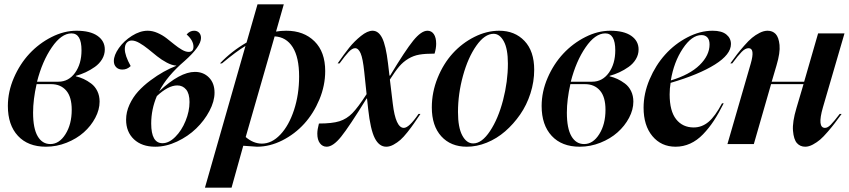

<svg xmlns="http://www.w3.org/2000/svg" viewBox="-20 -661 3895 881"><path d="M16.1 -174.8Q16.1 -240.2 43.7 -304Q71.3 -367.7 115.2 -414.8Q159.2 -461.9 216.6 -491Q273.9 -520 331.1 -520Q393.6 -520 427.2 -496.6Q460.9 -473.1 460.9 -434.1Q460.9 -410.2 448.5 -389.4Q436 -368.7 415.3 -354Q394.5 -339.4 372.8 -329.3Q351.1 -319.3 328.1 -313V-311Q347.2 -306.2 363.8 -298.6Q380.4 -291 398.2 -277.8Q416 -264.6 426.5 -243.2Q437 -221.7 437 -194.8Q437 -157.7 417.2 -120.4Q397.5 -83 364.5 -53.7Q331.5 -24.4 285.6 -6.1Q239.7 12.2 190.9 12.2Q108.4 12.2 62.3 -37.6Q16.1 -87.4 16.1 -174.8ZM131.8 -144Q131.8 -71.8 152.8 -35.9Q173.8 0 210.9 0Q252 0 280.5 -45.4Q309.1 -90.8 309.1 -157.2Q309.1 -216.3 283.7 -245.6Q258.3 -274.9 214.8 -274.9H147.9Q131.8 -204.1 131.8 -144ZM149.9 -286.1H248Q294.9 -286.1 324.5 -327.1Q354 -368.2 354 -430.2Q354 -507.8 308.1 -507.8Q261.7 -507.8 217.8 -443.8Q173.8 -379.9 149.9 -286.1Z M673.8 -94.2Q673.8 -3.9 725.6 -3.9Q755.4 -3.9 784.4 -33Q813.5 -62 831.5 -106.2Q849.6 -150.4 849.6 -192.9Q849.6 -231.4 834 -250.2Q818.4 -269 793.5 -269Q752 -269 699.7 -220.2Q673.8 -159.2 673.8 -94.2ZM502.4 -380.9Q502.4 -407.7 525.4 -440.4Q548.3 -473.1 585.4 -496.6Q622.6 -520 657.7 -520Q679.7 -520 702.6 -510Q725.6 -500 744.1 -485.6Q762.7 -471.2 780 -457Q797.4 -442.9 814.5 -432.9Q831.5 -422.9 845.7 -422.9Q867.7 -422.9 867.7 -446.8Q867.7 -475.1 836.4 -502.9Q851.1 -520 870.6 -520Q884.8 -520 893.6 -511Q902.3 -502 902.3 -486.8Q902.3 -448.2 827.6 -381.8Q746.6 -312.5 710.4 -242.2Q805.7 -331.1 874.5 -331.1Q913.6 -331.1 939 -305.2Q964.4 -279.3 964.4 -235.8Q964.4 -195.8 940.9 -151.6Q917.5 -107.4 880.1 -71.3Q842.8 -35.2 792.5 -11.5Q742.2 12.2 692.4 12.2Q630.9 12.2 594.7 -21.7Q558.6 -55.7 558.6 -111.8Q558.6 -147 574.2 -180.9Q589.8 -214.8 614 -241.5Q638.2 -268.1 669.9 -291.7Q701.7 -315.4 730.7 -331.5Q759.8 -347.7 788.6 -358.9V-359.9Q768.6 -361.3 745.1 -373.8Q721.7 -386.2 700.9 -402.8Q680.2 -419.4 660.2 -435.8Q640.1 -452.1 620.1 -463.6Q600.1 -475.1 584.5 -475.1Q570.8 -475.1 561.8 -465.3Q552.7 -455.6 552.7 -436Q552.7 -406.2 579.6 -357.9Q563.5 -341.8 541.5 -341.8Q523.9 -341.8 513.2 -352.5Q502.4 -363.3 502.4 -380.9Z M1161.6 -641.1H1282.2L1246.6 -516.1Q1268.1 -520 1293.5 -520Q1374 -520 1423.1 -471.4Q1472.2 -422.9 1472.2 -335Q1472.2 -268.6 1445.6 -204.6Q1418.9 -140.6 1376 -93.3Q1333 -45.9 1275.4 -16.8Q1217.8 12.2 1159.2 12.2Q1154.3 12.2 1096.2 7.8L1042.5 200.2H920.4L1106.4 -450.2Q1065.9 -426.3 998.5 -370.1H989.3Q1042 -425.8 1111.3 -465.8ZM1107.4 -32.2Q1142.6 -2 1181.6 -2Q1227.1 -2 1266.4 -43.5Q1305.7 -85 1329.1 -156.2Q1352.5 -227.5 1352.5 -310.1Q1352.5 -397.9 1323 -444.6Q1293.5 -491.2 1240.2 -494.1Z M1529.3 -370.1Q1559.1 -413.1 1582.5 -442.4Q1606 -471.7 1636 -495.8Q1666 -520 1689.5 -520Q1716.8 -520 1733.6 -486.6Q1750.5 -453.1 1760.3 -371.1L1767.1 -314H1770Q1839.4 -429.2 1876.2 -474.6Q1913.1 -520 1941.4 -520Q1960 -520 1970.7 -504.4Q1981.4 -488.8 1981.4 -460Q1981.4 -439.9 1974.1 -415Q1931.6 -415 1904.5 -410.4Q1877.4 -405.8 1853.8 -391.6Q1830.1 -377.4 1811.8 -356Q1793.5 -334.5 1769 -295.9L1782.2 -186Q1795.4 -74.2 1833 -74.2Q1856.9 -74.2 1900.4 -138.2H1909.2Q1890.6 -110.8 1879.4 -94.5Q1868.2 -78.1 1849.9 -54.9Q1831.5 -31.7 1817.4 -19.3Q1803.2 -6.8 1785.9 2.7Q1768.6 12.2 1752.4 12.2Q1719.7 12.2 1699.7 -27.1Q1679.7 -66.4 1669.4 -160.2L1664.1 -209H1662.1Q1582.5 -80.1 1545.4 -33.9Q1508.3 12.2 1479 12.2Q1460 12.2 1448 -3.7Q1436 -19.5 1436 -47.9Q1436 -66.4 1443.4 -94.2Q1504.4 -94.2 1537.6 -104.7Q1570.8 -115.2 1596.7 -141.6Q1622.6 -168 1662.1 -229L1651.4 -331.1Q1645 -392.6 1634.8 -416.3Q1624.5 -439.9 1609.4 -439.9Q1596.2 -439.9 1579.8 -422.6Q1563.5 -405.3 1538.1 -370.1Z M2431.2 -340.8Q2431.2 -286.1 2414.1 -232.7Q2397 -179.2 2366.7 -135.5Q2336.4 -91.8 2297.9 -58.3Q2259.3 -24.9 2213.4 -6.3Q2167.5 12.2 2122.1 12.2Q2048.3 12.2 2004.9 -35.6Q1961.4 -83.5 1961.4 -168Q1961.4 -237.8 1988 -303.5Q2014.6 -369.1 2057.6 -416.3Q2100.6 -463.4 2157 -491.7Q2213.4 -520 2270.5 -520Q2342.3 -520 2386.7 -473.1Q2431.2 -426.3 2431.2 -340.8ZM2081.5 -147Q2081.5 -76.2 2101.1 -39.6Q2120.6 -2.9 2151.4 -2.9Q2190.9 -2.9 2228.5 -59.6Q2266.1 -116.2 2288.3 -201.4Q2310.5 -286.6 2310.5 -369.1Q2310.5 -437 2291.7 -471.4Q2272.9 -505.9 2245.1 -505.9Q2204.1 -505.9 2165.8 -451.4Q2127.4 -397 2104.5 -313.5Q2081.5 -230 2081.5 -147Z M2465.3 -174.8Q2465.3 -240.2 2492.9 -304Q2520.5 -367.7 2564.5 -414.8Q2608.4 -461.9 2665.8 -491Q2723.1 -520 2780.3 -520Q2842.8 -520 2876.5 -496.6Q2910.2 -473.1 2910.2 -434.1Q2910.2 -410.2 2897.7 -389.4Q2885.3 -368.7 2864.5 -354Q2843.8 -339.4 2822 -329.3Q2800.3 -319.3 2777.3 -313V-311Q2796.4 -306.2 2813 -298.6Q2829.6 -291 2847.4 -277.8Q2865.2 -264.6 2875.7 -243.2Q2886.2 -221.7 2886.2 -194.8Q2886.2 -157.7 2866.5 -120.4Q2846.7 -83 2813.7 -53.7Q2780.8 -24.4 2734.9 -6.1Q2689 12.2 2640.1 12.2Q2557.6 12.2 2511.5 -37.6Q2465.3 -87.4 2465.3 -174.8ZM2581.1 -144Q2581.1 -71.8 2602.1 -35.9Q2623 0 2660.2 0Q2701.2 0 2729.7 -45.4Q2758.3 -90.8 2758.3 -157.2Q2758.3 -216.3 2732.9 -245.6Q2707.5 -274.9 2664.1 -274.9H2597.2Q2581.1 -204.1 2581.1 -144ZM2599.1 -286.1H2697.3Q2744.1 -286.1 2773.7 -327.1Q2803.2 -368.2 2803.2 -430.2Q2803.2 -507.8 2757.3 -507.8Q2710.9 -507.8 2667 -443.8Q2623 -379.9 2599.1 -286.1Z M2933.1 -167Q2933.1 -231.9 2960.7 -296.9Q2988.3 -361.8 3032.2 -410.6Q3076.2 -459.5 3134.3 -489.7Q3192.4 -520 3250 -520Q3291.5 -520 3312.7 -502.9Q3334 -485.8 3334 -459Q3334 -411.1 3260.5 -365Q3187 -318.8 3057.1 -280.8Q3052.7 -254.9 3052.7 -228Q3052.7 -151.4 3082.5 -113.8Q3112.3 -76.2 3163.1 -76.2Q3200.7 -76.2 3231.2 -101.8Q3261.7 -127.4 3293 -187H3300.8Q3277.8 -141.1 3255.4 -106.9Q3232.9 -72.8 3205.8 -44.7Q3178.7 -16.6 3147 -2.2Q3115.2 12.2 3080.1 12.2Q3014.2 12.2 2973.6 -36.4Q2933.1 -85 2933.1 -167ZM3058.1 -292Q3144.5 -317.9 3190.2 -362.5Q3235.8 -407.2 3235.8 -457Q3235.8 -478.5 3225.8 -489.3Q3215.8 -500 3198.7 -500Q3154.3 -500 3113 -438Q3071.8 -376 3058.1 -292Z M3424.8 -369.1Q3445.3 -439.9 3415 -439.9Q3399.9 -439.9 3383.3 -423.1Q3366.7 -406.2 3339.8 -370.1H3331.1Q3350.6 -397 3362.5 -412.6Q3374.5 -428.2 3394.8 -451.4Q3415 -474.6 3430.7 -487.5Q3446.3 -500.5 3465.6 -510.3Q3484.9 -520 3502 -520Q3524.9 -520 3539.1 -505.1Q3553.2 -490.2 3556.9 -454.8Q3560.5 -419.4 3543 -360.8L3521 -286.1H3669.9L3733.9 -507.8H3855L3755.9 -168Q3729 -74.2 3765.6 -74.2Q3777.8 -74.2 3792.2 -88.9Q3806.6 -103.5 3833 -138.2H3841.8Q3820.8 -109.9 3810.1 -95.5Q3799.3 -81.1 3778.6 -56.9Q3757.8 -32.7 3743.2 -20.3Q3728.5 -7.8 3710 2.2Q3691.4 12.2 3674.8 12.2Q3651.4 12.2 3636.7 -4.4Q3622.1 -21 3618.7 -60.8Q3615.2 -100.6 3634.8 -166L3667 -274.9H3518.1L3439 0H3317.9Z"/></svg>

Font: Nyght Serif Medium Italic
Style: Regular
Weight: 500
Italic angle: -16°
Designer: Maksym Kobuzan
Version: Version 0.410;Glyphs 3.1.2 (3151)